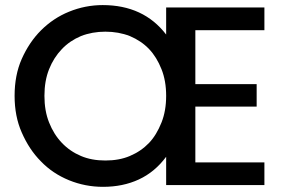

<svg xmlns="http://www.w3.org/2000/svg" viewBox="-20 -724 1119 751"><path d="M983.9 -395V-307.1H744.1V-88.9H1014.2V0H629.9V-110.8Q585.4 -50.8 522.9 -22Q460.9 6.8 382.8 6.8Q313.5 6.8 250 -19Q185.5 -45.4 140.1 -92.8Q94.2 -138.7 64.9 -206.1Q37.1 -269 37.1 -349.1Q37.1 -430.2 64.9 -493.2Q94.2 -559.1 140.1 -605Q188.5 -653.3 250 -678.2Q313.5 -704.1 381.8 -704.1Q541.5 -704.1 629.9 -588.9V-694.8H1014.2V-606H744.1V-395ZM171.9 -245.1Q190.4 -198.2 222.2 -165Q253.9 -131.8 296.9 -113.8Q338.4 -96.2 392.1 -96.2Q446.3 -96.2 487.8 -113.8Q531.7 -132.3 563 -165Q592.3 -195.8 611.8 -245.1Q629.9 -290.5 629.9 -349.1Q629.9 -407.7 611.8 -453.1Q592.8 -501 563 -532.2Q532.7 -564 487.8 -583Q443.8 -600.1 392.1 -600.1Q340.8 -600.1 296.9 -583Q252.9 -564.5 222.2 -532.2Q189.9 -498.5 171.9 -453.1Q153.8 -407.7 153.8 -349.1Q153.8 -290.5 171.9 -245.1Z"/></svg>

Font: PoppinsZ Medium
Style: Regular
Weight: 500
Designer: Ninad Kale (Devanagari), Jonny Pinhorn (Latin)
Foundry: Indian Type Foundry
Version: Version 3.002;FEAKit 1.0